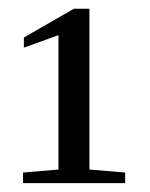

<svg xmlns="http://www.w3.org/2000/svg" viewBox="-20 -677 340 436"><path d="M183.1 -292 264.2 -285.2V-261.2H32.2V-285.2L112.8 -292V-597.2L34.2 -568.8V-591.8L147.9 -657.2H183.1Z"/></svg>

Font: Tinos
Style: Regular
Weight: 400
Designer: Steve Matteson
Foundry: Monotype Imaging Inc.
Version: Version 1.23